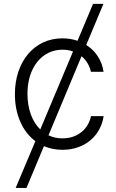

<svg xmlns="http://www.w3.org/2000/svg" viewBox="-20 -747 588 972"><path d="M503.6 -727.3H451L372.5 -540.5C348.7 -548.7 322.8 -552.9 295.5 -552.9C152.7 -552.9 55.4 -434.3 55.4 -270.2C55.4 -166.9 93.4 -81.3 159.1 -32.3L59.3 204.5H114L202.4 -7.1C230.5 5 262.1 11.4 296.5 11.4C410.2 11.4 490.1 -60.4 504.6 -159.1H440.7C426.1 -89.5 369 -46.5 296.5 -46.5C270.6 -46.5 246.8 -51.8 225.5 -62.1L392.8 -462.4C417.3 -442.1 433.6 -414.4 440.3 -383.5H504.3C495.7 -442.1 463.4 -490.1 416.5 -519.5ZM349.8 -486.5 183.9 -91.6C142.8 -131.4 119 -195.3 119 -272.4C119 -404.5 191.8 -495.4 296.5 -495.4C316.1 -495.4 333.8 -492.2 349.8 -486.5Z"/></svg>

Font: Karasuma Gothic
Style: Light
Weight: 300
Designer: Rasmus Andersson / Ryoko Nishizuka
Foundry: rsms
Version: Version 1.00